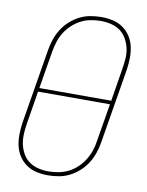

<svg xmlns="http://www.w3.org/2000/svg" viewBox="-85 -804 669 873"><g transform="rotate(10 250.0 -367.5)"><path d="M196 8Q169 8 143 2Q117 -4 96.5 -18.5Q76 -33 62 -54.5Q48 -76 42.5 -101.5Q37 -127 37.5 -154Q38 -181 42 -208L99 -553Q103 -578 111.5 -603Q120 -628 134 -650.5Q148 -673 168.5 -691.5Q189 -710 212.5 -722Q236 -734 262 -738.5Q288 -743 313 -743Q340 -743 366 -737Q392 -731 412.5 -716.5Q433 -702 447 -680.5Q461 -659 466.5 -633.5Q472 -608 471.5 -581Q471 -554 467 -527L410 -182Q406 -157 397.5 -132Q389 -107 375 -84.5Q361 -62 340.5 -43.5Q320 -25 296.5 -13Q273 -1 247 3.5Q221 8 196 8ZM90 -376H422L447 -530Q451 -554 452.5 -578.5Q454 -603 448.5 -625.5Q443 -648 431.5 -668Q420 -688 401.5 -701Q383 -714 360 -719.5Q337 -725 312 -725Q290 -725 266 -720.5Q242 -716 221 -705Q200 -694 181.5 -677Q163 -660 150 -639Q137 -618 130 -595.5Q123 -573 119 -550ZM197 -10Q219 -10 243 -14.5Q267 -19 288.5 -30Q310 -41 328 -58Q346 -75 359 -96Q372 -117 379.5 -139.5Q387 -162 390 -185L419 -359H87L62 -205Q58 -181 57 -156.5Q56 -132 61 -109.5Q66 -87 77.5 -67Q89 -47 107.5 -34Q126 -21 149 -15.5Q172 -10 197 -10Z"/></g></svg>

Font: Iosevka SS18 Thin
Style: Italic
Weight: 100
Italic angle: -9°
Monospace: yes
Designer: Belleve Invis
Foundry: Belleve Invis
Version: Version 25.1.1; ttfautohint (v1.8.4)